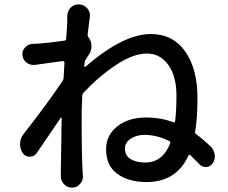

<svg xmlns="http://www.w3.org/2000/svg" viewBox="-20 -816 1040 874"><path d="M640.6 -76.2Q720.7 -76.2 754.9 -164.1Q756.8 -170.9 751 -173.8Q694.3 -202.1 637.7 -202.1Q601.6 -202.1 575.2 -184.6Q548.8 -167 548.8 -140.6Q548.8 -107.4 574.7 -91.8Q600.6 -76.2 640.6 -76.2ZM378.9 -658.2Q377.9 -652.3 381.8 -647.5Q396.5 -629.9 396.5 -605.5Q396.5 -585.9 385.7 -569.3Q378.9 -559.6 370.1 -544.9Q366.2 -539.1 365.2 -532.2Q364.3 -521.5 363.3 -514.6Q363.3 -512.7 365.2 -511.7Q367.2 -510.7 368.2 -511.7Q541 -661.1 666 -661.1Q767.6 -661.1 823.2 -581.5Q878.9 -502 878.9 -371.1Q878.9 -278.3 868.2 -215.8Q867.2 -209 873 -205.1Q906.2 -180.7 939.5 -148.4Q955.1 -133.8 957 -112.3Q958 -109.4 958 -105.5Q958 -87.9 948.2 -73.2Q938.5 -57.6 919.9 -55.7Q918 -55.7 916 -55.7Q900.4 -55.7 888.7 -67.4Q866.2 -90.8 846.7 -109.4Q840.8 -114.3 837.9 -107.4Q782.2 12.7 647.5 12.7Q565.4 12.7 514.2 -24.4Q462.9 -61.5 462.9 -136.7Q462.9 -200.2 513.7 -240.7Q564.5 -281.2 646.5 -281.2Q710 -281.2 769.5 -259.8Q776.4 -256.8 777.3 -264.6Q783.2 -315.4 783.2 -381.8Q783.2 -468.8 746.1 -520.5Q709 -572.3 649.4 -572.3Q586.9 -572.3 509.3 -521Q431.6 -469.7 360.4 -394.5Q355.5 -388.7 354.5 -381.8Q351.6 -326.2 351.6 -276.4Q351.6 -100.6 356.4 -29.3L357.4 -11.7Q357.4 7.8 343.8 21.5Q330.1 38.1 307.6 38.1Q286.1 38.1 271.5 22.5Q256.8 6.8 256.8 -13.7V-27.3Q257.8 -124 260.7 -278.3Q260.7 -280.3 259.3 -280.8Q257.8 -281.2 256.8 -280.3Q180.7 -168 146.5 -118.2Q134.8 -102.5 115.2 -102.5Q95.7 -102.5 84 -118.2Q71.3 -136.7 71.3 -159.2Q71.3 -184.6 85.9 -204.1Q198.2 -347.7 264.6 -447.3Q268.6 -453.1 269.5 -460L273.4 -531.2Q273.4 -534.2 271.5 -536.1Q269.5 -538.1 266.6 -538.1Q241.2 -534.2 137.7 -520.5Q133.8 -520.5 130.9 -520.5Q114.3 -520.5 100.6 -531.2Q84 -543.9 82 -565.4Q82 -567.4 82 -570.3Q82 -586.9 93.8 -599.6Q107.4 -615.2 127.9 -616.2Q138.7 -616.2 151.4 -617.2Q196.3 -620.1 273.4 -630.9Q281.2 -631.8 281.2 -639.6Q286.1 -704.1 286.1 -717.8V-742.2Q286.1 -763.7 300.8 -780.3Q315.4 -795.9 336.9 -795.9Q337.9 -795.9 338.9 -795.9H340.8Q363.3 -794.9 377.9 -777.3Q389.6 -762.7 389.6 -745.1Q389.6 -741.2 388.7 -737.3Q383.8 -700.2 378.9 -658.2Z"/></svg>

Font: Gen Jyuu Gothic Medium
Style: Regular
Weight: 500
Designer: [Source Han Sans]
Ryoko NISHIZUKA  (kana & ideographs); Paul D. Hunt (Latin, Greek & Cyrillic); Wenlong ZHANG  (bopomofo
Version: Version 1.002.20150607